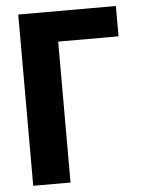

<svg xmlns="http://www.w3.org/2000/svg" viewBox="-52 -753 593 794"><g transform="rotate(-5 245.0 -355.5)"><path d="M459 -710.9V-585H208.5V0H53.7V-710.9Z"/></g></svg>

Font: Roboto Condensed ExtraBold
Style: Regular
Weight: 800
Designer: Christian Robertson
Foundry: Google
Version: Version 3.008; 2023